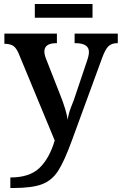

<svg xmlns="http://www.w3.org/2000/svg" viewBox="-20 -705 612 965"><path d="M32 187Q128 187 178 139.5Q228 92 255 1L73 -438Q61 -465 46.5 -474.5Q32 -484 5 -485H2V-536H266V-488H263Q203 -488 203 -446Q203 -430 212 -408L283 -227Q314 -149 320 -103Q324 -132 336.5 -165Q349 -198 351 -202L417 -398Q427 -426 427 -444Q427 -488 359 -488H355V-536H572V-488H569Q541 -488 525 -472.5Q509 -457 493 -413L341 2Q303 106 272 154Q241 202 191 221Q141 240 45 240H32ZM155 -685H445V-616H155Z"/></svg>

Font: Noto Serif SemiBold
Style: Regular
Weight: 600
Designer: Monotype Design Team
Foundry: Monotype Imaging Inc.
Version: Version 1.001